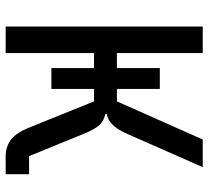

<svg xmlns="http://www.w3.org/2000/svg" viewBox="-49 -689 738 680"><g transform="rotate(90 320.0 -349.0)"><path d="M221 -313H168V0H74V-698H168V-394H221V-546H295V-394H339L474 -698H572L453 -428Q438 -395 421.5 -378.5Q405 -362 384 -358V-353Q408 -348 423 -332Q438 -316 455 -274L533 -83H597V0H534Q500 0 475.5 -18.5Q451 -37 434 -78L339 -313H295V-162H221Z"/></g></svg>

Font: Writer
Style: Regular
Weight: 400
Monospace: yes
Designer: Mike Abbink, Paul van der Laan, Pieter van Rosmalen
Foundry: Bold Monday
Version: Version 2.001 2020